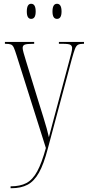

<svg xmlns="http://www.w3.org/2000/svg" viewBox="-20 -758 465 1017"><path d="M36 229Q87 229 120 211.5Q153 194 177 150Q201 106 223 26L68 -464Q59 -493 53 -506Q47 -519 37.5 -522.5Q28 -526 8 -526H6V-536H161V-526H157Q122 -526 111 -521.5Q100 -517 100 -504Q100 -496 105 -478Q110 -460 118 -434L182 -226Q200 -169 210.5 -134.5Q221 -100 227.5 -77Q234 -54 239 -31Q247 -60 259 -107Q271 -154 285 -204L347 -436Q353 -459 357.5 -476Q362 -493 362 -504Q362 -514 354 -520Q346 -526 312 -526H292V-536H425V-526H420Q402 -526 392.5 -520.5Q383 -515 376.5 -497.5Q370 -480 360 -444L233 30Q212 111 186.5 156.5Q161 202 126 220.5Q91 239 40 239H36ZM282 -658Q258 -658 258 -697Q258 -738 282 -738Q306 -738 306 -697Q306 -658 282 -658ZM145 -658Q122 -658 122 -697Q122 -738 145 -738Q169 -738 169 -697Q169 -658 145 -658Z"/></svg>

Font: Noto Serif Display ExtraCondensed ExtraLight
Style: Regular
Weight: 200
Width: 2
Designer: Monotype Design Team
Foundry: Monotype Imaging Inc.
Version: Version 2.009